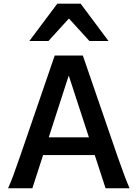

<svg xmlns="http://www.w3.org/2000/svg" viewBox="-20 -1011 750 1031"><path d="M153.8 0H23.4Q36.6 -29.8 50.8 -67.1Q64.9 -104.5 88.4 -173.3L273.9 -712.9H424.8L610.4 -173.3Q634.3 -105 648.7 -67.1Q663.1 -29.3 675.8 0H546.9L488.8 -178.2H211.4ZM457.5 -273.4 349.1 -605.5 241.7 -273.4ZM240.2 -791H137.7L287.6 -991.2H413.1L562.5 -791H460L350.1 -911.6Z"/></svg>

Font: Kanchenjunga
Style: Bold
Weight: 700
Designer: Becca Hirsbrunner Spalinger
Foundry: SIL International
Version: Version 2.001